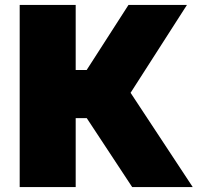

<svg xmlns="http://www.w3.org/2000/svg" viewBox="-20 -760 803 780"><path d="M60 0V-740H287.5V-475.5H332L502 -740H739.5L510.5 -383L763 0H517L332.5 -280H287.5V0Z"/></svg>

Font: Encode Sans SemiExpanded SemiExpanded Black
Style: Regular
Weight: 900
Width: 6
Designer: Multiple Designers
Foundry: Impallari Type
Version: Version 3.000; ttfautohint (v1.8.3) -l 8 -r 50 -G 200 -x 14 